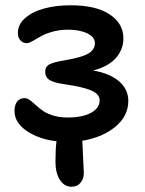

<svg xmlns="http://www.w3.org/2000/svg" viewBox="-20 -543 551 730"><path d="M252 167Q224.6 167 207.8 141.1Q190.9 115.2 190.9 71.8Q190.9 23.4 194.8 -5.9Q127.9 -13.7 81.5 -45.2Q35.2 -76.7 35.2 -121.1Q35.2 -144.5 45.4 -157.2Q55.7 -169.9 73.2 -169.9Q83 -169.9 93.5 -162.4Q104 -154.8 115.7 -143.8Q127.4 -132.8 142.6 -122.1Q157.7 -111.3 182.1 -103.8Q206.5 -96.2 236.8 -96.2Q293 -96.2 325.9 -114Q358.9 -131.8 358.9 -162.1Q358.9 -184.6 328.1 -198.5Q297.4 -212.4 223.1 -223.1Q183.1 -229 167.5 -239.3Q151.9 -249.5 151.9 -270Q151.9 -290 168.5 -298.6Q185.1 -307.1 231.9 -314.9Q290.5 -324.7 315.7 -339.4Q340.8 -354 340.8 -378.9Q340.8 -401.9 312 -416Q283.2 -430.2 237.8 -430.2Q206.5 -430.2 178.5 -422.1Q150.4 -414.1 134.5 -404.5Q118.7 -395 104.2 -387Q89.8 -378.9 82 -378.9Q66.9 -378.9 57.4 -389.9Q47.9 -400.9 47.9 -417Q47.9 -450.2 75.9 -474.6Q104 -499 148.9 -511Q193.8 -522.9 249 -522.9Q344.7 -522.9 397 -488.3Q449.2 -453.6 449.2 -397Q449.2 -355.5 421.1 -323Q393.1 -290.5 334 -274.9Q396 -264.6 431.9 -234.4Q467.8 -204.1 467.8 -159.2Q467.8 -102.5 419.4 -61.8Q371.1 -21 293 -7.8Q293.5 15.1 296.1 59.8Q298.8 104.5 298.8 115.2Q298.8 136.2 286.4 151.6Q273.9 167 252 167Z"/></svg>

Font: Shantell Sans Bouncy
Style: Regular
Weight: 500
Designer: Stephen Nixon, Anya Danilova, Shantell Martin
Foundry: Arrow Type
Version: Version 1.006;[9816181b4]